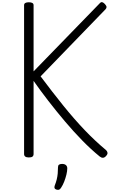

<svg xmlns="http://www.w3.org/2000/svg" viewBox="-20 -1444 1049 1778"><path d="M247 14Q225 14 214 6Q203 -2 203 -18V-1396Q203 -1423 247 -1423Q291 -1423 291 -1396V-783L904 -1414Q916 -1427 927.5 -1423.5Q939 -1420 952 -1406Q966 -1390 966.5 -1379.5Q967 -1369 958 -1359L356 -737Q466 -590 566.5 -465.5Q667 -341 764.5 -239Q862 -137 962 -54Q973 -44 975.5 -29.5Q978 -15 959 4Q946 17 932 17Q918 17 903 5Q823 -60 741 -144Q659 -228 580 -321.5Q501 -415 427.5 -510Q354 -605 291 -695V-18Q291 -2 281 6Q271 14 247 14ZM500 311Q488 306 485 297.5Q482 289 487 274Q499 244 505.5 217Q512 190 514.5 162.5Q517 135 517 105Q517 88 526.5 81Q536 74 555 74Q578 74 590.5 85Q603 96 603 115Q603 140 595 173Q587 206 574.5 238Q562 270 546 294Q536 310 526 313Q516 316 500 311Z"/></svg>

Font: Playwrite FR Trad
Style: Regular
Weight: 400
Designer: Veronika Burian, José Scaglione
Foundry: TypeTogether
Version: Version 1.000